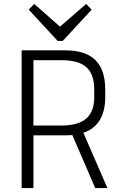

<svg xmlns="http://www.w3.org/2000/svg" viewBox="-20 -956 611 976"><path d="M90 -700H313Q415 -700 465 -650.5Q515 -601 515 -500V-463Q515 -366 464.5 -317Q414 -268 313 -268H146V-318H293Q378 -318 418.5 -353.5Q459 -389 459 -463V-500Q459 -579 419 -614.5Q379 -650 293 -650H136L150 -673V0H90ZM341 -285H402L526 0H464ZM446 -907 299 -748H273L126 -907L154 -936L297 -810H273L418 -936Z"/></svg>

Font: Pathway Extreme 8pt Thin
Style: Regular
Weight: 100
Designer: Eduardo Rodriguez Tunni
Foundry: Eduardo Rodriguez Tunni
Version: Version 1.000